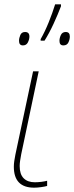

<svg xmlns="http://www.w3.org/2000/svg" viewBox="-20 -858 343 888"><path d="M138 10Q44 10 44 -87Q44 -100 46 -113Q48 -126 51 -142L133 -528H159L78 -144Q75 -128 73 -114.5Q71 -101 71 -90Q71 -52 89.5 -33.5Q108 -15 141 -15Q156 -15 171.5 -17Q187 -19 198 -22V2Q188 5 170 7.5Q152 10 138 10ZM168 -670V-677Q188 -712 205.5 -755.5Q223 -799 235 -838H262V-829Q248 -792 228 -748.5Q208 -705 186 -670ZM86 -648Q68 -648 68 -669Q68 -682 74 -696Q80 -710 96 -710Q116 -710 116 -689Q116 -676 109 -662Q102 -648 86 -648ZM273 -648Q255 -648 255 -669Q255 -682 261.5 -696Q268 -710 284 -710Q303 -710 303 -689Q303 -676 296.5 -662Q290 -648 273 -648Z"/></svg>

Font: Noto Sans Disp Thin
Style: Italic
Weight: 100
Italic angle: -12°
Designer: Monotype Design Team
Foundry: Monotype Imaging Inc.
Version: Version 2.000;GOOG;noto-source:20170915:90ef993387c0